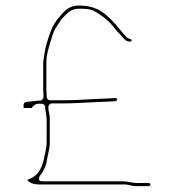

<svg xmlns="http://www.w3.org/2000/svg" viewBox="-20 -654 609 673"><path d="M149.5 -276V-279C149.5 -284.4 154.4 -291.5 162 -291.5H198C249.9 -291.5 296.6 -295.8 351.4 -297.5L385.3 -299.5C385.4 -299.5 385.8 -299.5 386 -299.5C387.3 -299.5 390.5 -301.7 390.5 -305.5C390.5 -307.7 388.9 -310.3 384.3 -310.5L351.6 -308.5C297.4 -306.9 251.4 -302.5 198 -302.5L156 -302.5C149.2 -302.5 143.5 -308.2 143.5 -315V-322.1C143.5 -325.4 142.5 -332.7 142.5 -338V-434C142.5 -453.2 146.5 -472.5 152.1 -490.7C158.2 -510.9 164.8 -540.7 177.6 -559.9L189.7 -578.1C195.4 -586.7 200.3 -591.4 206.9 -598.6C217.3 -609.7 232 -623.5 256 -623.5C275.2 -623.5 295.8 -623.3 309.1 -615.9C338 -599.8 365.1 -578.7 385.7 -550C388.6 -545.9 394.6 -540.7 400.3 -534.3C412.5 -520.6 418.2 -511.8 428.2 -509.1C438.6 -506.3 440.8 -509.6 441.3 -511.6C442.8 -518.9 431.2 -516.1 424.2 -523.2C410.1 -537.2 395.8 -557.1 384.3 -569.5C350 -606.4 322.5 -634.5 256 -634.5C229.9 -634.5 215.4 -624.6 199 -607.4C178.1 -585.3 163.4 -562.9 152.9 -531C144.8 -506.7 139.1 -489.6 135.4 -463.2L133.4 -449.2C132.7 -444.4 131.5 -439.7 131.5 -434V-338C131.5 -331.8 132.5 -326.4 132.5 -321V-314C132.5 -307.7 127.1 -301.5 120 -301.5C114.5 -301.5 110.1 -301.2 107.1 -300.7C74.1 -295.1 61.2 -302 62.5 -280.7C62.8 -274.5 62.6 -275.5 67 -275.5H89C91.9 -275.5 92.5 -275.1 94 -280.4L107.1 -289.6C112.3 -290.2 118.5 -290.5 126 -290.5C132.8 -290.5 138.5 -284.8 138.5 -278V-273.2C139.7 -266.9 140.7 -260.9 141.4 -255.5L143.4 -239.5C143.5 -239.2 143.5 -238.5 143.5 -238V-155C143.5 -143 141.4 -131.9 139.2 -122.1C131.5 -88.4 127.9 -52.4 94.4 -32.3C87.9 -28.4 80 -26.2 75.9 -23.1C81.5 -14.3 95.7 -7.5 117 -7.5H412C418.1 -7.5 423.8 -7.3 428.7 -6.2L446.5 -2.3C453.5 -1 458.3 -1.5 463 -1.5H502C504 -1.5 507.5 -5 507.5 -7C507.5 -9 504 -12.5 502 -12.5H462C441.9 -12.5 426.8 -18.5 412 -18.5L130 -18.5C105.7 -18.5 121.2 -39.8 121.2 -39.8C129.8 -48.4 141.5 -72.7 143.6 -87.8C146.9 -110.9 154.5 -132.2 154.5 -153.5V-242C154.5 -249.3 149.5 -264.9 149.5 -276Z"/></svg>

Font: CiSf OpenHand
Style: Hln
Weight: 400
Foundry: Cannot Into Space Fonts
Version: Version 0.7892